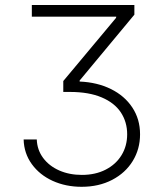

<svg xmlns="http://www.w3.org/2000/svg" viewBox="-20 -550 641 757"><path d="M302.7 139.6Q356 139.6 396.5 118.9Q437 98.1 459.2 61.8Q481.4 25.4 481.4 -20.5Q481.4 -68.8 456.5 -106.7Q431.6 -144.5 380.9 -166Q330.1 -187.5 255.9 -187.5H229.5V-230.5L437.5 -479.5L438.5 -484.4H105.5V-530.3H509.8V-492.2L293.9 -232.4V-228.5Q363.3 -225.6 417.2 -199Q471.2 -172.4 501.7 -126.2Q532.2 -80.1 532.2 -20.5Q532.2 37.6 503.4 84.7Q474.6 131.8 422.1 159.2Q369.6 186.5 301.8 186.5Q239.3 186.5 187.7 163.1Q136.2 139.6 105.5 97.2Q74.7 54.7 73.2 0H125Q126.5 41 150.1 72.8Q173.8 104.5 213.6 122.1Q253.4 139.6 302.7 139.6Z"/></svg>

Font: Pretendard ExtraLight
Style: Regular
Weight: 200
Designer: Base glyphs from Inter by Rasmus Andersson; Hangeul glyphs from Noto Sans CJK(Source Han Sans) by Jang Soo-young and Kan
Foundry: Kil Hyung-jin
Version: Version 1.309